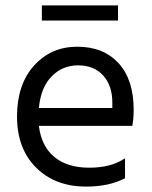

<svg xmlns="http://www.w3.org/2000/svg" viewBox="-20 -686 562 711"><path d="M417 -610H135V-666H417ZM124 -286H396V-306Q396 -369 362 -406.5Q328 -444 269.5 -444Q211 -444 171 -403Q131 -362 124 -286ZM299 5Q184 5 113.5 -65.5Q43 -136 43 -254.5Q43 -373 106 -443Q169 -513 266 -513Q363 -513 419 -452Q475 -391 475 -279Q475 -247 470 -220H124Q133 -145 181 -105Q229 -65 310.5 -65Q392 -65 443 -100V-26Q384 5 299 5Z"/></svg>

Font: Hind Jalandhar
Style: Regular
Weight: 400
Designer: Namrata Goyal
Foundry: Indian Type Foundry
Version: Version 0.702;PS 1.0;hotconv 1.0.81;makeotf.lib2.5.63406